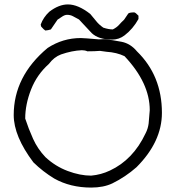

<svg xmlns="http://www.w3.org/2000/svg" viewBox="-20 -853 801 868"><path d="M392 -59Q437 -63 477 -82Q582 -131 638 -250Q649 -271 652 -295Q657 -348 657 -355Q657 -478 543 -599Q508 -616 461 -619L432 -623Q410 -621 375 -621Q364 -626 350 -626Q305 -624 256 -607Q224 -595 201 -564Q147 -516 120.5 -448.5Q94 -381 94 -317Q109 -271 129.5 -225.5Q150 -180 185 -143Q230 -101 286 -80Q342 -59 392 -59ZM392 -5Q298 -5 225 -46Q174 -77 131 -119Q42 -237 42 -333Q42 -508 195 -636Q264 -681 345 -681Q358 -681 427 -675L451 -676Q490 -672 530 -664Q570 -656 599 -621Q712 -511 712 -343Q712 -212 597 -97Q547 -53 488 -24Q448 -5 392 -5ZM487 -674Q426 -674 395 -703L337 -765Q323 -772 311 -779Q299 -786 283 -786Q272 -786 258 -776Q244 -766 240 -764L210 -720Q198 -716 185 -715Q179 -718 166 -733L164 -742Q176 -775 203 -800Q246 -833 287 -833Q333 -833 388 -790Q402 -774 414.5 -758Q427 -742 447 -728Q471 -720 490 -720Q508 -729 518.5 -741Q529 -753 541 -764L560 -792Q566 -797 587 -797Q593 -796 606 -782V-767Q581 -722 543 -693Q518 -674 487 -674Z"/></svg>

Font: Yozai
Style: Regular
Weight: 400
Designer: LXGW / Y.OzVox
Foundry: LXGW / Y.OzVox
Version: Version 0.861;October 22, 2024